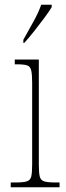

<svg xmlns="http://www.w3.org/2000/svg" viewBox="-20 -786 277 806"><path d="M25 0V-20H45Q77 -20 92 -24.5Q107 -29 111 -44.5Q115 -60 115 -95V-439Q115 -474 111 -490.5Q107 -507 94 -511.5Q81 -516 51 -516H42V-536H143V-95Q143 -60 147 -44.5Q151 -29 166 -24.5Q181 -20 213 -20H230V0ZM78 -619Q100 -659 120.5 -695.5Q141 -732 153 -766H197V-756Q187 -739 167 -712Q147 -685 124.5 -656.5Q102 -628 82 -606H78Z"/></svg>

Font: Noto Serif Thai Condensed Thin
Style: Regular
Weight: 100
Width: 3
Designer: Monotype Design Team
Foundry: Monotype Imaging Inc.
Version: Version 2.001; ttfautohint (v1.8.4.7-5d5b)